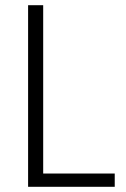

<svg xmlns="http://www.w3.org/2000/svg" viewBox="-20 -718 483 738"><path d="M421 0H88V-698H146V-51H421Z"/></svg>

Font: IBM Plex Sans Condensed Light
Style: Regular
Weight: 300
Width: 3
Designer: Mike Abbink, Paul van der Laan, Pieter van Rosmalen
Foundry: Bold Monday
Version: Version 3.201